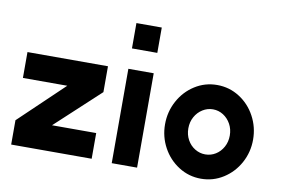

<svg xmlns="http://www.w3.org/2000/svg" viewBox="-83 -939 1615 1104"><g transform="rotate(10 724.5 -387.0)"><path d="M511 -372 253 -133H511V17H41V-125L300 -372H41V-523H511Z M777 -796V-648H629V-796ZM629 -529H777V22H629Z M1270 -252Q1270 -289 1253.5 -319Q1237 -349 1209.5 -366.5Q1182 -384 1149 -384Q1117 -384 1089 -366.5Q1061 -349 1044.5 -319Q1028 -289 1028 -252Q1028 -215 1044.5 -185Q1061 -155 1089 -138Q1117 -121 1149 -121Q1182 -121 1209.5 -138Q1237 -155 1253.5 -185Q1270 -215 1270 -252ZM1149 -526Q1220 -526 1279 -488.5Q1338 -451 1372 -388Q1406 -325 1406 -252Q1406 -179 1372 -116.5Q1338 -54 1279 -16.5Q1220 21 1149 21Q1078 21 1019 -16.5Q960 -54 926 -116.5Q892 -179 892 -252Q892 -325 926 -388Q960 -451 1019 -488.5Q1078 -526 1149 -526Z"/></g></svg>

Font: SUIT Heavy
Style: Regular
Weight: 900
Designer: Sunn Youn; Korean Glyphs from Source Han Sans (Sandoll Communications; Soo-young Jang, Joo-yeon Kang)
Foundry: Sunn
Version: Version 1.006